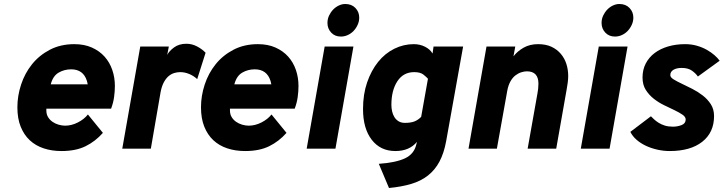

<svg xmlns="http://www.w3.org/2000/svg" viewBox="-20 -744 3622 961"><path d="M288 12Q239 12 198.5 -1.5Q158 -15 129 -42Q100 -69 83.5 -110Q67 -151 67 -207Q67 -264 85.5 -320.5Q104 -377 140 -422Q176 -467 229.5 -495Q283 -523 352 -523Q402 -523 440 -506Q478 -489 503.5 -460.5Q529 -432 542 -394Q555 -356 555 -314Q555 -287 551 -258Q547 -229 536 -200H212V-191Q212 -172 220.5 -158Q229 -144 242.5 -134.5Q256 -125 273 -120Q290 -115 306 -115Q338 -115 369.5 -131Q401 -147 420 -171L495 -79Q457 -36 408 -12Q359 12 288 12ZM419 -322Q418 -327 417 -331Q416 -335 415 -339Q397 -397 336 -397Q302 -397 273.5 -380.5Q245 -364 234 -322Z M682 -511H825L817 -469Q826 -488 851 -506.5Q876 -525 913 -525Q941 -525 966.5 -511.5Q992 -498 1009 -480L967 -348Q950 -364 927.5 -373.5Q905 -383 882 -383Q867 -383 852 -378.5Q837 -374 824 -363Q811 -352 800.5 -333Q790 -314 784 -284L735 0H592Z M1207 12Q1158 12 1117.5 -1.5Q1077 -15 1048 -42Q1019 -69 1002.5 -110Q986 -151 986 -207Q986 -264 1004.5 -320.5Q1023 -377 1059 -422Q1095 -467 1148.5 -495Q1202 -523 1271 -523Q1321 -523 1359 -506Q1397 -489 1422.5 -460.5Q1448 -432 1461 -394Q1474 -356 1474 -314Q1474 -287 1470 -258Q1466 -229 1455 -200H1131V-191Q1131 -172 1139.5 -158Q1148 -144 1161.5 -134.5Q1175 -125 1192 -120Q1209 -115 1225 -115Q1257 -115 1288.5 -131Q1320 -147 1339 -171L1414 -79Q1376 -36 1327 -12Q1278 12 1207 12ZM1338 -322Q1337 -327 1336 -331Q1335 -335 1334 -339Q1316 -397 1255 -397Q1221 -397 1192.5 -380.5Q1164 -364 1153 -322Z M1686 -561Q1656 -561 1637.5 -581Q1619 -601 1619 -629Q1619 -649 1627 -666Q1635 -683 1647.5 -696Q1660 -709 1676 -716.5Q1692 -724 1708 -724Q1740 -724 1759 -704Q1778 -684 1778 -656Q1778 -637 1770 -619.5Q1762 -602 1749.5 -589Q1737 -576 1720.5 -568.5Q1704 -561 1686 -561ZM1605 -511H1749L1659 0H1515Z M1876 76Q1961 70 2007 48.5Q2053 27 2064 -22L2067 -34Q2029 12 1959 12Q1884 12 1840.5 -44.5Q1797 -101 1797 -198Q1797 -272 1817.5 -331.5Q1838 -391 1872.5 -434Q1907 -477 1953.5 -500Q2000 -523 2051 -523Q2082 -523 2107.5 -510Q2133 -497 2145 -476L2150 -511H2298L2213 -37Q2202 23 2179.5 65Q2157 107 2122 134.5Q2087 162 2038.5 176.5Q1990 191 1927 197ZM2007 -129Q2034 -129 2052.5 -135.5Q2071 -142 2088 -159L2122 -350Q2115 -358 2099.5 -370.5Q2084 -383 2053 -383Q1999 -383 1969 -337.5Q1939 -292 1939 -219Q1939 -203 1942.5 -187Q1946 -171 1954 -158Q1962 -145 1975 -137Q1988 -129 2007 -129Z M2415 -511H2559L2550 -462Q2570 -488 2601 -505.5Q2632 -523 2673 -523Q2712 -523 2740 -510Q2768 -497 2787 -474.5Q2806 -452 2815 -423.5Q2824 -395 2824 -363Q2824 -349 2821.5 -329.5Q2819 -310 2816 -295L2764 0H2621L2670 -276Q2672 -285 2673.5 -299Q2675 -313 2675 -325Q2675 -387 2617 -387Q2604 -387 2588.5 -382Q2573 -377 2559 -366Q2545 -355 2534.5 -336Q2524 -317 2519 -290L2467 0H2325Z M3058 -561Q3028 -561 3009.5 -581Q2991 -601 2991 -629Q2991 -649 2999 -666Q3007 -683 3019.5 -696Q3032 -709 3048 -716.5Q3064 -724 3080 -724Q3112 -724 3131 -704Q3150 -684 3150 -656Q3150 -637 3142 -619.5Q3134 -602 3121.5 -589Q3109 -576 3092.5 -568.5Q3076 -561 3058 -561ZM2977 -511H3121L3031 0H2887Z M3332 12Q3301 12 3270 5Q3239 -2 3212.5 -14.5Q3186 -27 3166 -44.5Q3146 -62 3135 -84L3238 -162Q3244 -156 3253.5 -147Q3263 -138 3276.5 -129.5Q3290 -121 3307.5 -115.5Q3325 -110 3348 -110Q3371 -110 3391.5 -118Q3412 -126 3412 -146Q3412 -159 3396 -170Q3380 -181 3356 -192.5Q3332 -204 3304 -217.5Q3276 -231 3252 -250Q3228 -269 3212 -294.5Q3196 -320 3196 -356Q3196 -395 3212 -426Q3228 -457 3256.5 -478.5Q3285 -500 3324 -511.5Q3363 -523 3409 -523Q3441 -523 3468.5 -515Q3496 -507 3518 -494.5Q3540 -482 3556.5 -467.5Q3573 -453 3582 -440L3473 -361Q3464 -375 3444.5 -389.5Q3425 -404 3392 -404Q3366 -404 3350.5 -394.5Q3335 -385 3335 -368Q3335 -357 3351 -347Q3367 -337 3391.5 -325.5Q3416 -314 3444.5 -299.5Q3473 -285 3497.5 -266Q3522 -247 3538 -222Q3554 -197 3554 -163Q3554 -81 3495 -34.5Q3436 12 3332 12Z"/></svg>

Font: Overpass Heavy
Style: Italic
Weight: 900
Italic angle: -10°
Designer: Delve Withrington, Dave Bailey
Foundry: Delve Fonts
Version: Version 3.000;DELV;Overpass